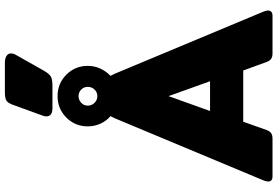

<svg xmlns="http://www.w3.org/2000/svg" viewBox="-195 -942 1137 787"><g transform="rotate(-90 373.5 -548.5)"><path d="M290 -927Q290 -935 293 -942L337 -1063Q344 -1083 353.5 -1090Q363 -1097 389 -1097H509Q527 -1097 537.5 -1090.5Q548 -1084 548 -1072Q548 -1061 541 -1050L476 -935Q464 -915 453 -908.5Q442 -902 413 -902H324Q290 -902 290 -927ZM724 -19Q724 -10 718.5 -5Q713 0 703 0H548Q534 0 526 -5.5Q518 -11 513 -24L478 -120H268L234 -24Q229 -11 221 -5.5Q213 0 198 0H44Q23 0 23 -18Q23 -26 28 -38L282 -646L291 -664Q271 -681 260 -705.5Q249 -730 249 -757Q249 -809 285 -845Q321 -881 373 -881Q425 -881 461 -845Q497 -809 497 -757Q497 -730 486 -706Q475 -682 456 -664L465 -646L719 -38Q724 -26 724 -19ZM334 -757Q334 -741 345.5 -729.5Q357 -718 373 -718Q389 -718 400 -729.5Q411 -741 411 -757Q411 -773 400 -784Q389 -795 373 -795Q357 -795 345.5 -784Q334 -773 334 -757ZM434 -256 373 -426 312 -256Z"/></g></svg>

Font: Mitr SemiBold
Style: Regular
Weight: 600
Designer: Thanarat Vachiruckul
Foundry: Cadson Demak
Version: Version 1.002